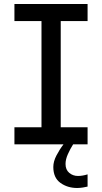

<svg xmlns="http://www.w3.org/2000/svg" viewBox="-20 -720 509 958"><path d="M52 0V-85H187V-615H52V-700H417V-615H283V-85H417V0H345Q331 22 319 48.5Q307 75 307 98Q307 127 325.5 142.5Q344 158 369 158Q391 158 417 150V211Q409 213 394 215.5Q379 218 365 218Q317 218 281.5 192.5Q246 167 246 113Q246 86 261.5 56Q277 26 297 0Z"/></svg>

Font: MuseoModerno
Style: Regular
Weight: 400
Designer: Pablo Cosgaya, Héctor Gatti, Marcela Romero, and the Authors of The MuseoModerno Project.
Foundry: Omnibus-Type Team
Version: Version 1.001